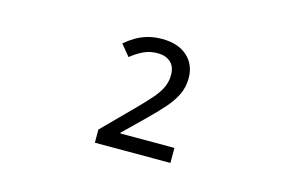

<svg xmlns="http://www.w3.org/2000/svg" viewBox="-76 -839 1422 923"><g transform="rotate(15 635.0 -377.5)"><path d="M446.8 -94.7H822.8V-169.4H553.7V-173.3L655.3 -272.5Q699.7 -315.9 732.9 -353.3Q766.1 -390.6 784.2 -428.5Q802.2 -466.3 802.2 -510.7Q802.2 -578.6 756.3 -619.4Q710.4 -660.2 631.3 -660.2Q590.8 -660.2 558.3 -650.6Q525.9 -641.1 499.5 -625.2Q473.1 -609.4 450.7 -589.8L496.6 -534.2Q528.8 -560.1 559.6 -574.2Q590.3 -588.4 628.4 -588.4Q668 -588.4 692.1 -566.9Q716.3 -545.4 716.3 -503.9Q716.3 -469.7 702.6 -440.7Q689 -411.6 661.1 -379.9Q633.3 -348.1 591.3 -305.7L446.8 -160.2Z"/></g></svg>

Font: Noto Emoji Medium
Style: Regular
Weight: 500
Designer: Google, Inc.
Foundry: Google, Inc.
Version: Version 3.003